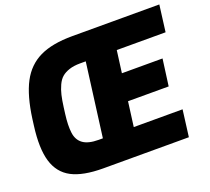

<svg xmlns="http://www.w3.org/2000/svg" viewBox="-130 -945 1214 1110"><g transform="rotate(-20 476.5 -390.0)"><path d="M32.2 -370.1 37.1 -408.2Q55.7 -545.4 97.9 -625.5Q140.1 -705.6 216.8 -742.7Q293.5 -779.8 417 -779.8H953.1L932.1 -616.2H631.8L613.8 -480H863.8L841.8 -315.9H591.8L571.8 -164.1H872.1L851.1 0H325.2Q200.7 0 131.6 -36.4Q62.5 -72.8 38.3 -153.6Q14.2 -234.4 32.2 -370.1ZM230 -408.2 225.1 -370.1Q216.3 -302.7 222.2 -256.8Q228 -210.9 260.3 -187.5Q292.5 -164.1 356 -164.1H381.8L440.9 -616.2H405.8Q367.2 -616.2 339.1 -606.9Q311 -597.7 293 -582.3Q274.9 -566.9 262.2 -539.3Q249.5 -511.7 242.7 -482.2Q235.8 -452.6 230 -408.2Z"/></g></svg>

Font: Cooper Hewitt
Style: Heavy Italic
Weight: 714
Designer: Village Type and Design LLC
Foundry: Cooper Hewitt Smithsonian Design Museum
Version: 1.000